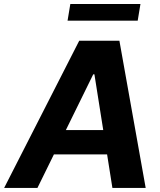

<svg xmlns="http://www.w3.org/2000/svg" viewBox="-58 -929 793 949"><path d="M127 0H-37.6L333.5 -727.5H532.2L662.1 0H497.6L408.7 -561.5H402.8ZM164.6 -286.1H553.7L533.2 -166H143.6ZM636.2 -909.2 622.6 -826.7H275.9L289.6 -909.2Z"/></svg>

Font: Inter Tight
Style: Bold Italic
Weight: 700
Italic angle: -9.39999°
Designer: Rasmus Andersson
Foundry: rsms
Version: Version 3.004